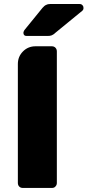

<svg xmlns="http://www.w3.org/2000/svg" viewBox="-20 -929 431 945"><path d="M67.9 -28.8V-613.8Q67.9 -650.4 93 -675.8Q118.2 -701.2 154.8 -701.2H234.9Q246.1 -701.2 252.9 -694.1Q259.8 -687 259.8 -675.8V-28.8Q259.8 -18.1 252.9 -11.2Q247.1 -3.9 234.9 -3.9H92.8Q81.5 -3.9 74.7 -10.7Q67.9 -17.6 67.9 -28.8ZM213.9 -752H110.8Q95.2 -752 95.2 -768.1Q95.2 -772.5 100.1 -780.8L189 -890.1Q198.7 -901.4 207 -904.8Q214.4 -909.2 226.1 -909.2H372.1Q381.3 -909.2 386.2 -902.8Q391.1 -897.9 391.1 -889.2Q391.1 -881.8 386.2 -877L252 -767.1Q245.1 -760.7 243.2 -759.8Q237.8 -756.3 233.9 -754.9Q226.6 -752 213.9 -752Z"/></svg>

Font: Cunia
Style: Bold
Weight: 700
Designer: Alejo Bergmann, Denis Ignatov
Foundry: Hubert & Fischer
Version: Version 1.00 February 21, 2019, initial release